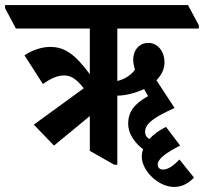

<svg xmlns="http://www.w3.org/2000/svg" viewBox="-75 -645 808 761"><path d="M139 -68 281 -185V-47L378 8H390V-266C422 -266 462 -276 496 -292L512 -264C455 -233 433 -199 433 -155C433 -124 448 -96 472 -71C478 -65 485 -59 492 -54C489 -44 487 -35 487 -24C487 6 506 38 532 61C556 82 586 96 615 96C646 96 670 83 694 59L636 -13C611 14 590 27 571 27C559 27 550 20 550 8C550 -16 583 -39 639 -68L583 -142C555 -128 533 -112 517 -94C505 -101 500 -111 500 -122C500 -157 540 -182 617 -217L545 -327C565 -347 577 -371 577 -398C577 -440 551 -475 513 -475C478 -475 453 -447 453 -409C453 -395 456 -382 460 -369C444 -347 420 -331 390 -324V-532H713V-545L670 -625H-55V-613L-12 -532H281V-351C222 -430 182 -459 124 -459C90 -459 55 -447 22 -426L95 -312C126 -334 153 -346 179 -346C209 -346 230 -329 257 -295L59 -151Z"/></svg>

Font: Noto Serif Devanagari ExtraCondensed
Style: Bold
Weight: 700
Width: 2
Designer: Universal Thirst, Indian Type Foundry and the Monotype Design Team
Foundry: Monotype Imaging Inc.
Version: Version 2.004